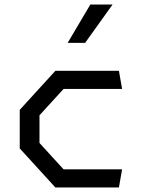

<svg xmlns="http://www.w3.org/2000/svg" viewBox="-20 -826 640 846"><path d="M224 0 67 -172V-342L224 -514H504L518 -434H260L154 -318V-196L260 -80H518L504 0ZM278 -637H355L476 -806H378Z"/></svg>

Font: Moralerspace Krypton JPDOC
Style: Regular
Weight: 400
Version: v0.0.6; ttfautohint (v1.8.4.7-5d5b-dirty) -l 6 -r 45 -G 200 